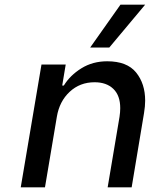

<svg xmlns="http://www.w3.org/2000/svg" viewBox="-20 -804 648 824"><path d="M158 -527H262L247 -437H254Q281 -481 329.5 -511Q378 -541 440 -541Q525 -541 564 -493Q603 -445 603 -372Q603 -348 598 -318L545 0H442L493 -303Q496 -323 496 -340Q496 -394 466.5 -422.5Q437 -451 386 -451Q323 -451 279 -410Q235 -369 224 -303L173 0H69ZM367 -600 497 -784H603L449 -600Z"/></svg>

Font: Be Vietnam Medium
Style: Italic
Weight: 500
Italic angle: -9.444°
Designer: Gabriel Lam
Foundry: TypeRant
Version: Version 3.000